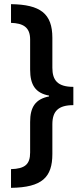

<svg xmlns="http://www.w3.org/2000/svg" viewBox="-20 -740 404 924"><path d="M33 74V164C183 162 232 113 232 1V-142C232 -205 261 -234 333 -234V-322C257 -322 232 -354 232 -414V-558C232 -675 174 -718 33 -720V-630C89 -628 125 -611 125 -550V-405C125 -331 151 -292 216 -280V-276C150 -263 125 -224 125 -153V-6C125 51 100 72 33 74Z"/></svg>

Font: Noto Sans Lao Looped ExtraCondensed SemiBold
Style: Regular
Weight: 600
Width: 2
Designer: Mark Frömberg, Ben Mitchell
Foundry: The Fontpad Ltd
Version: Version 1.002